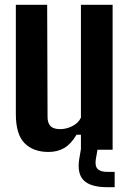

<svg xmlns="http://www.w3.org/2000/svg" viewBox="-20 -620 536 795"><path d="M180.5 9.2Q117.9 9.2 81.7 -27.2Q45.6 -63.7 45.6 -147.2V-600H175.3L176.9 -136.2Q176.9 -109.9 189.3 -97.6Q201.7 -85.3 229.6 -85.3Q255.2 -85.3 280.2 -98.2Q305.2 -111 315.1 -133V-600H446.3V0H315.1V-62.2H296.9Q274.5 -24 246.4 -7.4Q218.3 9.2 180.5 9.2ZM454.8 155.1H424.9Q356.2 155.1 327.5 127.6Q298.8 100.2 307.9 39.5L316 -8.1H385L376.7 39.5Q372.5 67.4 384.2 79.5Q395.8 91.7 425.1 91.7H454.8Z"/></svg>

Font: Big Shoulders Text SC Thin
Style: Regular
Weight: 100
Designer: Patric King
Foundry: XO Type Co
Version: Version 2.002